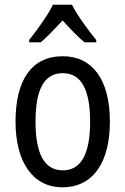

<svg xmlns="http://www.w3.org/2000/svg" viewBox="-20 -786 533 816"><path d="M286 -766H205C184 -722 140 -662 104 -616V-606H153C181 -629 213 -664 246 -699C278 -664 309 -631 339 -606H389V-616C354 -659 308 -721 286 -766ZM447 -269C447 -450 371 -547 247 -547C114 -547 46 -446 46 -269C46 -98 119 10 245 10C378 10 447 -99 447 -269ZM131 -269C131 -404 166 -475 247 -475C326 -475 363 -404 363 -269C363 -134 326 -62 247 -62C167 -62 131 -135 131 -269Z"/></svg>

Font: Noto Sans Malayalam Condensed
Style: Regular
Weight: 400
Width: 3
Designer: Jelle Bosma - Monotype Design Team
Foundry: Monotype Imaging Inc.
Version: Version 2.104